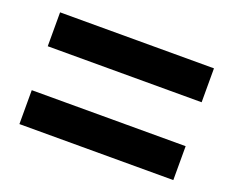

<svg xmlns="http://www.w3.org/2000/svg" viewBox="-72 -683 744 612"><g transform="rotate(20 299.5 -376.5)"><path d="M39 -451V-566H561V-451ZM39 -187V-302H561V-187Z"/></g></svg>

Font: Noto Sans TC Thin ExtraBold
Style: Regular
Weight: 800
Version: Version 2.004-H2;hotconv 1.0.118;makeotfexe 2.5.65603